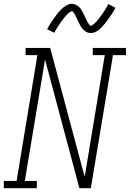

<svg xmlns="http://www.w3.org/2000/svg" viewBox="-35 -986 680 1006"><path d="M-15 0V-38H52L161 -697H99V-735H228L395 -110L409 -61L514 -697H451V-735H625V-697H557L441 0H381L201 -674L95 -38H158V0ZM441 -813Q435 -813 430 -814Q425 -815 420.5 -817Q416 -819 412 -822Q408 -825 404 -828.5Q400 -832 397 -835.5Q394 -839 391.5 -843Q389 -847 386.5 -851.5Q384 -856 381.5 -860.5Q379 -865 377 -869.5Q375 -874 373 -878Q371 -882 368.5 -887.5Q366 -893 363.5 -897.5Q361 -902 359 -906.5Q357 -911 354.5 -914.5Q352 -918 349 -922.5Q346 -927 342 -927Q338 -927 334 -924.5Q330 -922 327 -919.5Q324 -917 319 -912.5Q314 -908 312 -905.5Q310 -903 308 -901Q306 -899 303.5 -896Q301 -893 299 -890Q297 -887 294.5 -884Q292 -881 289.5 -877.5Q287 -874 284 -870Q281 -866 278.5 -862Q276 -858 273 -853.5Q270 -849 267 -844.5Q264 -840 261 -835Q258 -830 255 -825Q252 -820 249 -814L212 -833Q217 -843 222 -851Q227 -859 232 -867Q237 -875 242 -882Q247 -889 251.5 -895Q256 -901 260 -907Q264 -913 268.5 -918Q273 -923 277 -927.5Q281 -932 287 -938Q293 -944 299 -948.5Q305 -953 312 -957Q319 -961 326.5 -963.5Q334 -966 341 -966Q347 -966 352 -964.5Q357 -963 361.5 -961Q366 -959 370 -956.5Q374 -954 378 -950.5Q382 -947 385 -943.5Q388 -940 390.5 -935.5Q393 -931 395.5 -927Q398 -923 400.5 -918.5Q403 -914 405 -909.5Q407 -905 409 -900.5Q411 -896 413.5 -891Q416 -886 418.5 -881Q421 -876 423 -872Q425 -868 427.5 -864.5Q430 -861 433 -856Q436 -851 440 -851Q444 -851 448 -853.5Q452 -856 455 -858.5Q458 -861 463 -866Q468 -871 470 -873Q472 -875 474 -877.5Q476 -880 478.5 -883Q481 -886 483 -888.5Q485 -891 487.5 -894.5Q490 -898 492.5 -901.5Q495 -905 498 -908.5Q501 -912 503.5 -916.5Q506 -921 509 -925Q512 -929 515 -934Q518 -939 521 -944Q524 -949 527 -954Q530 -959 533 -965L570 -945Q565 -936 560 -927.5Q555 -919 550 -911.5Q545 -904 540 -897Q535 -890 530.5 -883.5Q526 -877 522 -871.5Q518 -866 513.5 -861Q509 -856 505 -851.5Q501 -847 495 -840.5Q489 -834 483 -829.5Q477 -825 470 -821Q463 -817 455.5 -815Q448 -813 441 -813Z"/></svg>

Font: Iosevka Slab XLtExObl
Style: Regular
Weight: 200
Width: 7
Italic angle: -9°
Monospace: yes
Designer: Belleve Invis
Foundry: Belleve Invis
Version: Version 11.1.1; ttfautohint (v1.8.3)